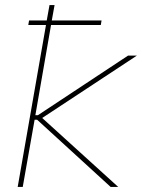

<svg xmlns="http://www.w3.org/2000/svg" viewBox="-20 -740 564 760"><path d="M70 0 117 -266H127L418 0H448L147 -273L522 -520H487L130 -284H120L182 -641H379L382 -659H185L196 -720H176L165 -659H95L92 -641H162L50 0Z"/></svg>

Font: Fixel Display 20240404 Thin
Style: Italic
Weight: 100
Italic angle: -10°
Designer: AlfaBravo + MacPaw
Foundry: Kyrylo Tkachov, Marchela Mozhyna, Serhii Makarenko, Maria Weinstein, Zakhar Kryvoshyya
Version: Version 1.211;Glyphs 3.2 (3225)